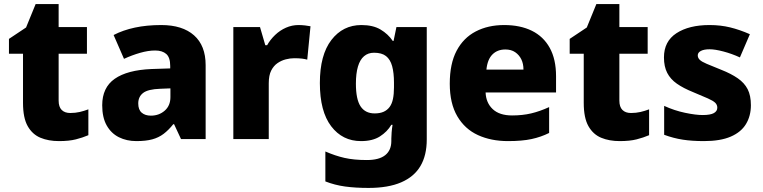

<svg xmlns="http://www.w3.org/2000/svg" viewBox="-20 -683 3749 943"><path d="M325 -128Q350 -128 371.5 -133Q393 -138 414 -146V-19Q386 -7 352.5 1.5Q319 10 270 10Q218 10 178.5 -6.5Q139 -23 116 -63.5Q93 -104 93 -178V-419H24V-492L108 -548L155 -663H268V-550H407V-419H268V-189Q268 -158 283 -143Q298 -128 325 -128Z M772 -560Q876 -560 933 -509.5Q990 -459 990 -363V0H869L835 -73H831Q808 -44 783.5 -25.5Q759 -7 727.5 1.5Q696 10 650 10Q602 10 564 -9Q526 -28 504 -67Q482 -106 482 -166Q482 -253 543.5 -296Q605 -339 724 -344L816 -347V-359Q816 -401 796.5 -418Q777 -435 742 -435Q708 -435 668 -423.5Q628 -412 589 -394L538 -511Q584 -535 642.5 -547.5Q701 -560 772 -560ZM767 -247Q707 -245 683 -226.5Q659 -208 659 -175Q659 -144 676 -129.5Q693 -115 721 -115Q761 -115 789 -139.5Q817 -164 817 -206V-249Z M1446 -560Q1462 -560 1479 -558Q1496 -556 1505 -554L1489 -390Q1479 -393 1464 -395Q1449 -397 1425 -397Q1405 -397 1383.5 -391.5Q1362 -386 1343 -373Q1324 -360 1312 -336.5Q1300 -313 1300 -274V0H1126V-550H1257L1283 -461H1292Q1307 -488 1331 -511Q1355 -534 1384.5 -547Q1414 -560 1446 -560Z M1755 -560Q1812 -560 1849 -538Q1886 -516 1909 -482H1913L1927 -550H2076V2Q2076 80 2045 132.5Q2014 185 1950.5 212.5Q1887 240 1790 240Q1725 240 1674.5 233Q1624 226 1578 208V61Q1626 82 1672 92.5Q1718 103 1782 103Q1842 103 1872 79Q1902 55 1902 10V-2Q1902 -14 1903.5 -33Q1905 -52 1908 -70H1902Q1882 -36 1846 -13Q1810 10 1753 10Q1662 10 1606.5 -63Q1551 -136 1551 -275Q1551 -413 1607.5 -486.5Q1664 -560 1755 -560ZM1817 -424Q1788 -424 1768 -407Q1748 -390 1738 -356Q1728 -322 1728 -272Q1728 -195 1751 -160.5Q1774 -126 1820 -126Q1846 -126 1864 -134Q1882 -142 1893.5 -157.5Q1905 -173 1910 -197Q1915 -221 1915 -254V-277Q1915 -325 1906 -358Q1897 -391 1876 -407.5Q1855 -424 1817 -424Z M2456 -560Q2535 -560 2592 -532Q2649 -504 2680 -448Q2711 -392 2711 -309V-229H2365Q2367 -178 2400 -147Q2433 -116 2495 -116Q2546 -116 2588.5 -126Q2631 -136 2677 -157V-30Q2637 -10 2590.5 0Q2544 10 2475 10Q2392 10 2327.5 -19.5Q2263 -49 2226 -112Q2189 -175 2189 -272Q2189 -370 2222.5 -433.5Q2256 -497 2316.5 -528.5Q2377 -560 2456 -560ZM2462 -440Q2423 -440 2398.5 -415.5Q2374 -391 2369 -341H2551Q2551 -370 2540.5 -391.5Q2530 -413 2510.5 -426.5Q2491 -440 2462 -440Z M3079 -128Q3104 -128 3125.5 -133Q3147 -138 3168 -146V-19Q3140 -7 3106.5 1.5Q3073 10 3024 10Q2972 10 2932.5 -6.5Q2893 -23 2870 -63.5Q2847 -104 2847 -178V-419H2778V-492L2862 -548L2909 -663H3022V-550H3161V-419H3022V-189Q3022 -158 3037 -143Q3052 -128 3079 -128Z M3668 -166Q3668 -114 3644 -74Q3620 -34 3569 -12Q3518 10 3437 10Q3379 10 3333.5 3Q3288 -4 3242 -21V-163Q3292 -140 3344.5 -129Q3397 -118 3431 -118Q3469 -118 3486 -127.5Q3503 -137 3503 -154Q3503 -168 3493 -178Q3483 -188 3457 -199.5Q3431 -211 3383 -231Q3336 -250 3304.5 -272Q3273 -294 3257 -325Q3241 -356 3241 -401Q3241 -480 3302.5 -520Q3364 -560 3465 -560Q3519 -560 3566 -548.5Q3613 -537 3663 -515L3614 -401Q3575 -419 3533.5 -430Q3492 -441 3465 -441Q3438 -441 3422.5 -433Q3407 -425 3407 -411Q3407 -399 3416.5 -389.5Q3426 -380 3451 -369.5Q3476 -359 3523 -340Q3571 -321 3603.5 -298.5Q3636 -276 3652 -245Q3668 -214 3668 -166Z"/></svg>

Font: Noto Sans Oriya ExtraBold
Style: Regular
Weight: 800
Version: Version 2.003